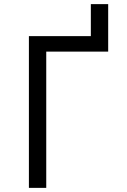

<svg xmlns="http://www.w3.org/2000/svg" viewBox="-20 -910 616 930"><path d="M120 0H204V-660H504V-890H420V-735H120Z"/></svg>

Font: Iosevka SS01 Extended
Style: Regular
Weight: 400
Width: 7
Monospace: yes
Designer: Belleve Invis
Foundry: Belleve Invis
Version: Version 3.4.7; ttfautohint (v1.8.3)